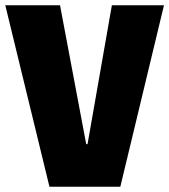

<svg xmlns="http://www.w3.org/2000/svg" viewBox="-20 -706 640 726"><path d="M167 0 0 -686H207L306 -161H311L403 -686H600L435 0Z"/></svg>

Font: Chivo Mono Black
Style: Regular
Weight: 900
Designer: Hector Gatti
Foundry: Omnibus-Type
Version: Version 1.008